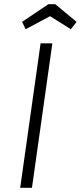

<svg xmlns="http://www.w3.org/2000/svg" viewBox="-20 -893 384 913"><path d="M76 0H132L229 -687H173ZM210 -873 85 -789 102 -754 218 -816 317 -754 344 -789 243 -873Z"/></svg>

Font: Secuela ExtLt
Style: Italic
Weight: 200
Italic angle: -8°
Designer: Fernando Haro
Foundry: deFharo
Version: Version 1.704